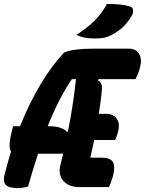

<svg xmlns="http://www.w3.org/2000/svg" viewBox="-43 -953 738 978"><path d="M100 -3Q87 1 74 3Q61 5 46 5Q3 5 -13 -11Q-29 -27 -20 -62Q-5 -122 13 -181Q-3 -205 17 -285L24 -310H59Q107 -430 165 -526Q223 -622 283 -685Q301 -694 339 -699.5Q377 -705 420 -705H615Q649 -705 665 -679Q681 -653 671 -613Q663 -579 647 -550H459L456 -544Q473 -534 475.5 -517.5Q478 -501 472 -457Q467 -415 460 -373H500Q535 -373 552 -348Q569 -323 559 -285Q553 -259 543 -240H437Q428 -196 417 -150H474Q518 -150 531.5 -128.5Q545 -107 533 -58Q523 -22 512 0H361Q306 0 279 -32.5Q252 -65 265 -114Q272 -139 279 -170H151Q126 -95 100 -3ZM211 -310Q240 -310 264.5 -302Q289 -294 298 -281L303 -283Q317 -351 327.5 -421.5Q338 -492 344 -550H323Q291 -503 261 -445Q231 -387 200 -310ZM502 -933Q537 -933 567 -930Q597 -927 619 -920Q633 -916 635 -902Q637 -888 628 -872Q606 -837 583.5 -815.5Q561 -794 528 -776Q507 -765 488.5 -761Q470 -757 442 -757Q410 -757 387.5 -761.5Q365 -766 346 -775Q401 -811 437.5 -846.5Q474 -882 502 -933Z"/></svg>

Font: Recursive Mn Csl St XBd
Style: Italic
Weight: 800
Italic angle: -15°
Monospace: yes
Version: Version 1.079;hotconv 1.0.112;makeotfexe 2.5.65598; ttfautoh